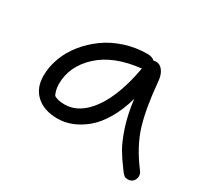

<svg xmlns="http://www.w3.org/2000/svg" viewBox="-106 -547 828 779"><g transform="rotate(30 307.5 -157.5)"><path d="M196.8 12.2Q133.3 12.2 97.2 -20.8Q61 -53.7 61 -110.8Q61 -152.3 76.4 -194.3Q91.8 -236.3 121.1 -272.7Q150.4 -309.1 189.2 -337.2Q228 -365.2 278.3 -381.6Q328.6 -397.9 382.8 -397.9Q405.3 -397.9 417 -386.2Q422.9 -388.2 428.2 -388.2Q447.8 -388.2 460.9 -369.9Q474.1 -351.6 476.1 -321.8Q486.8 -201.2 509.8 -126.7Q532.7 -52.2 590.8 24.9Q606 43.5 597.7 63.2Q589.4 83 566.9 83Q555.7 83 549.8 78.4Q543.9 73.7 535.2 62Q506.3 23.4 488.8 -6.3Q471.2 -36.1 453.1 -90.3Q435.1 -144.5 426.8 -212.9Q410.2 -153.8 383.8 -109.1Q357.4 -64.5 326.2 -38.8Q294.9 -13.2 262.5 -0.5Q230 12.2 196.8 12.2ZM131.8 -112.8Q131.8 -85.9 143.1 -63Q161.1 -51.8 192.9 -51.8Q261.7 -51.8 314.7 -125.2Q367.7 -198.7 392.1 -335Q268.1 -321.8 200 -259Q131.8 -196.3 131.8 -112.8Z"/></g></svg>

Font: Shantell Sans Irregular Bouncy
Style: Regular
Weight: 300
Designer: Stephen Nixon, Anya Danilova, Shantell Martin
Foundry: Arrow Type
Version: Version 1.006;[9816181b4]